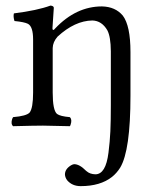

<svg xmlns="http://www.w3.org/2000/svg" viewBox="-20 -441 558 674"><path d="M369.1 -72.3V-261.2Q368.7 -312 356.9 -334.5Q337.4 -368.2 304.2 -369.1Q242.7 -368.2 182.1 -312.5Q165.5 -293.5 165 -272.5V-116.2Q165 -53.7 180.2 -41Q191.4 -32.7 225.1 -29.8Q233.9 -21.5 228 -3.9Q227.1 0 225.1 2Q144.5 0 130.9 0Q102.1 0 25.9 2Q17.1 -6.3 22.9 -23.9Q24.4 -27.8 25.9 -29.8Q72.8 -33.7 84 -45.9Q96.2 -61.5 96.2 -116.2V-302.2Q96.2 -347.7 78.1 -357.4Q65.4 -363.8 30.8 -367.2Q25.9 -382.8 28.8 -394Q110.8 -404.3 157.2 -421.4Q168.5 -420.4 168.9 -413.6Q168.9 -412.6 164.1 -341.3Q165 -330.1 173.8 -341.3Q247.1 -418.5 337.9 -418.5Q384.8 -417.5 411.1 -386.2Q438 -350.6 438 -258.3V-105Q438 87.4 401.9 147.5Q389.6 167 373 180.2Q332 212.4 263.2 212.4Q233.4 212.4 215.8 191.9Q208.5 182.1 208 171.4Q208 152.3 229.5 139.2Q235.8 135.7 240.2 135.3Q259.3 135.3 281.7 158.2Q283.2 159.7 284.2 160.2Q295.9 170.4 314.9 170.9Q333 170.9 344.5 152.1Q356 133.3 360.8 95Q365.7 56.6 367.4 20.3Q369.1 -16.1 369.1 -72.3Z"/></svg>

Font: Linux Libertine Display O
Style: Regular
Weight: 400
Designer: Philipp H. Poll
Foundry: Philipp H. Poll
Version: Version 5.0.9